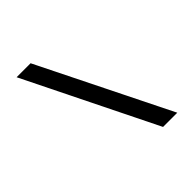

<svg xmlns="http://www.w3.org/2000/svg" viewBox="-212 -855 1117 1117"><g transform="rotate(-45 346.0 -296.5)"><path d="M495 107 97 -700H212L612 107Z"/></g></svg>

Font: Lexend Giga
Style: Regular
Weight: 400
Designer: Bonnie Shaver-Troup, Thomas Jockin
Foundry: Lexend
Version: Version 1.007